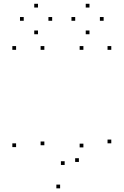

<svg xmlns="http://www.w3.org/2000/svg" viewBox="-20 -986 660 1025"><path d="M574.1 -220.9V-240.9H554.1V-220.9ZM574.1 -720V-740H554.1V-720ZM425.2 -720V-740H405.2V-720ZM425.2 -199.1V-219.1H405.2V-199.1ZM401.2 -121.4V-141.4H381.2V-121.4ZM325.2 -105.3V-125.3H305.2V-105.3ZM216.8 -210.6V-230.6H196.8V-210.6ZM216.8 -720V-740H196.8V-720ZM65.9 -720V-740H45.9V-720ZM65.9 -200.7V-220.7H45.9V-200.7ZM300.9 19.5V-0.5H280.9V19.5ZM258.5 -875.1V-895.1H238.5V-875.1ZM182.8 -945.8V-965.8H162.8V-945.8ZM106.7 -875.1V-895.1H86.7V-875.1ZM182.8 -803.2V-823.2H162.8V-803.2ZM533.3 -875.1V-895.1H513.3V-875.1ZM457.7 -945.8V-965.8H437.7V-945.8ZM381.5 -875.1V-895.1H361.5V-875.1ZM457.7 -803.2V-823.2H437.7V-803.2Z"/></svg>

Font: Monaspace Argon Dots Var
Style: Regular
Weight: 400
Designer: Riley Cran and the Lettermatic Team
Version: Version 1.100 (Monaspace Argon Dots)